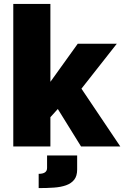

<svg xmlns="http://www.w3.org/2000/svg" viewBox="-20 -750 636 983"><path d="M395 0 276 -192 238 -150V0H48V-730H238V-331L378 -526H578L397 -296L596 0ZM178 140Q221 140 221 110V46H375V118Q375 151 360 170Q345 189 318.5 198.5Q292 208 256 210.5Q220 213 178 213Z"/></svg>

Font: Raleway
Style: Heavy
Weight: 900
Designer: Matt McInerney, Pablo Impallari, Rodrigo Fuenzalida
Foundry: Matt McInerney, Pablo Impallari, Rodrigo Fuenzalida
Version: Version 2.001; ttfautohint (v0.8) -G 200 -r 50